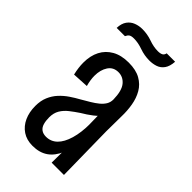

<svg xmlns="http://www.w3.org/2000/svg" viewBox="-210 -733 806 806"><g transform="rotate(45 193.5 -329.5)"><path d="M259 0 260 -107 255 -371Q254 -422 235.5 -444.5Q217 -467 189 -467Q159 -467 143.5 -443.5Q128 -420 128 -385Q128 -373 130 -359.5Q132 -346 136 -332L64 -328Q60 -345 58 -360.5Q56 -376 56 -391Q56 -432 71.5 -462Q87 -492 117 -509Q147 -526 191 -526Q234 -526 261.5 -510.5Q289 -495 304 -469Q319 -443 324.5 -410.5Q330 -378 329 -345L328 -255L332 0ZM152 7Q117 7 92.5 -9.5Q68 -26 55 -54.5Q42 -83 42 -120Q42 -151 52 -174.5Q62 -198 78.5 -216Q95 -234 115.5 -248Q136 -262 158 -274Q177 -285 194.5 -295.5Q212 -306 225.5 -317Q239 -328 247 -341Q255 -354 255 -371L294 -358Q293 -325 278.5 -302.5Q264 -280 242.5 -263.5Q221 -247 197 -233Q176 -219 157.5 -204.5Q139 -190 128 -171.5Q117 -153 117 -127Q117 -107 121.5 -91.5Q126 -76 137 -68Q148 -60 165 -60Q194 -60 214.5 -80Q235 -100 246.5 -139Q258 -178 258 -230L292 -290Q292 -218 286 -162.5Q280 -107 264 -69Q248 -31 220.5 -12Q193 7 152 7ZM101 -593H52Q53 -620 64.5 -636Q76 -652 94 -659Q112 -666 132 -666Q162 -666 190 -656Q218 -646 243 -646Q258 -646 266 -650.5Q274 -655 276 -666H326Q324 -637 312.5 -621Q301 -605 283.5 -599Q266 -593 246 -593Q216 -593 188 -603Q160 -613 135 -613Q120 -613 113 -608.5Q106 -604 101 -593Z"/></g></svg>

Font: Truculenta Medium
Style: Regular
Weight: 500
Version: Version 1.002